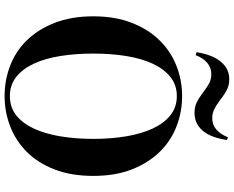

<svg xmlns="http://www.w3.org/2000/svg" viewBox="-111 -894 1017 835"><g transform="rotate(90 397.5 -476.5)"><path d="M51 -374Q51 -469 79.5 -541.5Q108 -614 156 -662.5Q204 -711 266.5 -735.5Q329 -760 398 -760Q467 -760 530 -735.5Q593 -711 640.5 -662.5Q688 -614 716.5 -542Q745 -470 745 -374Q745 -278 717 -205.5Q689 -133 641 -85Q593 -37 530 -12.5Q467 12 398 12Q329 12 266 -12Q203 -36 155.5 -84.5Q108 -133 79.5 -205.5Q51 -278 51 -374ZM398 -737Q349 -737 314 -708.5Q279 -680 256.5 -631Q234 -582 223.5 -516Q213 -450 213 -374Q213 -297 223.5 -231Q234 -165 256.5 -116Q279 -67 314 -39Q349 -11 398 -11Q447 -11 482 -39Q517 -67 539.5 -116Q562 -165 573 -231Q584 -297 584 -374Q584 -450 573 -516Q562 -582 539.5 -631Q517 -680 482 -708.5Q447 -737 398 -737ZM207 -823Q218 -892 248.5 -928.5Q279 -965 324 -965Q350 -965 369 -955.5Q388 -946 405 -933Q410 -929 414.5 -925.5Q419 -922 424 -919Q440 -907 457 -899Q474 -891 494 -891Q523 -891 543.5 -909Q564 -927 577 -959L589 -955Q578 -883 547.5 -848.5Q517 -814 472 -814Q446 -814 427.5 -822.5Q409 -831 392 -844Q372 -859 350.5 -873Q329 -887 303 -887Q274 -887 253 -869Q232 -851 220 -819Z"/></g></svg>

Font: XinYuGongZhangJiaSongA
Style: Regular
Weight: 900
Designer: XinYuGong
Foundry: Adobe Systems Incorporated
Version: Version 1.00